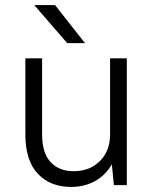

<svg xmlns="http://www.w3.org/2000/svg" viewBox="-20 -730 605 757"><path d="M260 7Q178 7 129 -45Q80 -97 80 -200V-500H146V-200Q146 -127 179.5 -91Q213 -55 270 -55Q334 -55 374 -95Q414 -135 414 -200V-500H480V0H429L421 -82Q396 -39 354.5 -16Q313 7 260 7ZM115 -710H197L315 -560H245Z"/></svg>

Font: PT Root UI Web
Style: Regular
Weight: 400
Designer: Vitaly Kuzmin
Foundry: ParaType Ltd.
Version: Version 1.000W